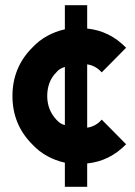

<svg xmlns="http://www.w3.org/2000/svg" viewBox="-20 -720 520 740"><path d="M316 -610V-700H230V-607Q194 -599 162 -581.5Q130 -564 103 -535Q28 -459 28 -350Q28 -241 103 -165Q130 -136 162 -118.5Q194 -101 230 -93V0H316V-90Q403 -99 466 -164L372 -259Q361 -246 346.5 -238Q332 -230 316 -228V-472Q349 -467 372 -441L466 -536Q403 -601 316 -610ZM230 -462V-238Q220 -240 211.5 -246Q203 -252 197 -259Q162 -297 162 -350Q162 -377 170.5 -400Q179 -423 197 -441Q203 -449 211.5 -454Q220 -459 230 -462Z"/></svg>

Font: Unageo
Style: Bold
Weight: 700
Designer: Richard Sepsi
Foundry: Richard Sepsi
Version: Version 2.000